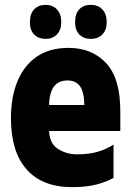

<svg xmlns="http://www.w3.org/2000/svg" viewBox="-20 -760 540 790"><path d="M277 10Q154 10 89.5 -63Q25 -136 25 -274Q25 -361 52 -426Q79 -491 131.5 -527Q184 -563 262 -563Q358 -563 416.5 -500.5Q475 -438 475 -303V-221H182Q184 -169 219 -147Q254 -125 297 -125Q347 -125 383.5 -136Q420 -147 447 -165V-28Q419 -12 377.5 -1Q336 10 277 10ZM327 -328Q326 -383 308.5 -406Q291 -429 258 -429Q184 -429 182 -328ZM353 -600Q324 -600 306.5 -618Q289 -636 289 -669Q289 -704 306.5 -722Q324 -740 353 -740Q384 -740 401.5 -721Q419 -702 419 -669Q419 -637 401.5 -618.5Q384 -600 353 -600ZM167 -600Q139 -600 121 -617.5Q103 -635 103 -669Q103 -704 121 -722Q139 -740 167 -740Q197 -740 214.5 -721Q232 -702 232 -669Q232 -637 214.5 -618.5Q197 -600 167 -600Z"/></svg>

Font: Noto Sans Mono ExtraCondensed Black
Style: Regular
Weight: 900
Width: 2
Designer: Monotype Design Team
Foundry: Monotype Imaging Inc.
Version: Version 2.014